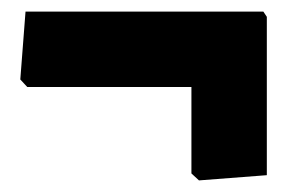

<svg xmlns="http://www.w3.org/2000/svg" viewBox="-20 -340 520 331"><path d="M434 -320 440 -311V-38L323 -29L310 -41V-190H27L15 -203L24 -320Z"/></svg>

Font: Alegreya Sans Black
Style: Regular
Weight: 900
Designer: Juan Pablo del Peral
Foundry: Huerta Tipografica
Version: Version 2.007